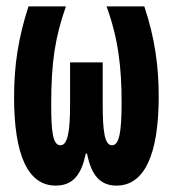

<svg xmlns="http://www.w3.org/2000/svg" viewBox="-20 -570 540 600"><path d="M154 10C210 10 235 -27 248 -90H252C265 -24 292 10 344 10C431 10 476 -86 476 -269C476 -362 464 -451 431 -550H313C350 -449 360 -357 360 -250C360 -159 353 -116 330 -116C307 -116 301 -160 301 -242V-375H199V-242C199 -158 191 -116 169 -116C145 -116 140 -159 140 -243C140 -376 152 -453 186 -550H69C37 -451 24 -366 24 -266C24 -86 67 10 154 10Z"/></svg>

Font: Noto Sans Mono ExtraCondensed ExtraBold
Style: Regular
Weight: 800
Width: 2
Designer: Monotype Design Team
Foundry: Monotype Imaging Inc.
Version: Version 2.014